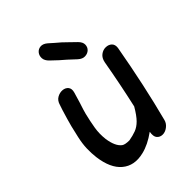

<svg xmlns="http://www.w3.org/2000/svg" viewBox="-220 -884 996 996"><g transform="rotate(-45 278.5 -386.0)"><path d="M379 0Q399 1 417.5 -13Q436 -27 441 -47Q493 -246 535 -482Q538 -505 525.5 -517Q513 -529 493 -529.5Q473 -530 456 -517Q439 -504 434 -478Q410 -341 380 -208Q355 -165 334 -144Q313 -123 290 -114.5Q267 -106 238 -101Q206 -101 194 -110Q165 -132 156 -193Q151 -235 157.5 -274.5Q164 -314 175 -359Q180 -379 194 -421Q207 -463 211 -478Q218 -502 207 -515.5Q196 -529 176.5 -530.5Q157 -532 138.5 -521.5Q120 -511 113 -486Q110 -479 103 -456Q96 -433 88.5 -407.5Q81 -382 77 -366Q71 -341 62 -301.5Q53 -262 52 -227Q51 -193 55 -161Q67 -69 115 -29Q164 12 238 -6Q289 -18 344 -58Q339 -27 350 -14Q361 -1 379 0ZM346 -588Q365 -571 384 -572Q403 -573 415 -584.5Q427 -596 427.5 -614Q428 -632 410 -650L375 -684Q358 -701 349 -709Q339 -717 321 -733L294 -757Q275 -773 257 -771.5Q239 -770 228 -756.5Q217 -743 218 -724Q219 -705 238 -687Q256 -669 274 -653Q293 -636 305 -626Q317 -615 346 -588Z"/></g></svg>

Font: Balsamiq Sans
Style: Italic
Weight: 400
Italic angle: -12°
Designer: Michael Angeles
Foundry: Balsamiq SRL
Version: Version 1.020; ttfautohint (v1.8.4.7-5d5b);gftools[0.9.26]